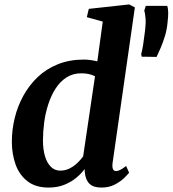

<svg xmlns="http://www.w3.org/2000/svg" viewBox="-20 -837 780 867"><path d="M488.5 -102Q486 -84 489.8 -74.2Q493.5 -64.5 504 -64.5Q512 -64.5 522.2 -69.5Q532.5 -74.5 549.5 -87.5L563 -57Q557.5 -50 541.5 -34Q525.5 -18 499.2 -4Q473 10 437.5 10Q401.5 10 383.8 -7.5Q366 -25 363 -59L362 -73.5Q348 -54 325 -34.8Q302 -15.5 270.8 -2.8Q239.5 10 199.5 10Q140.5 10 103.8 -18.8Q67 -47.5 50.2 -94.8Q33.5 -142 33.5 -197.5Q33.5 -251 46.5 -304.2Q59.5 -357.5 85.5 -404.8Q111.5 -452 150.2 -489Q189 -526 241.5 -547Q294 -568 359.5 -568Q373 -568 389 -565.8Q405 -563.5 419.5 -560L444 -739.5L372 -759.5L381 -797L563.5 -817L589 -803.5ZM409 -492.5Q396 -499.5 380 -502.8Q364 -506 347.5 -506Q309 -506 280 -487.2Q251 -468.5 230.8 -436.8Q210.5 -405 197.8 -365.5Q185 -326 179.5 -284Q174 -242 174 -203.5Q174 -162.5 183.2 -131.5Q192.5 -100.5 210 -83.5Q227.5 -66.5 252 -66.5Q274.5 -66.5 294 -76.2Q313.5 -86 329.2 -101Q345 -116 355.5 -131ZM687 -580 620 -581 617.5 -592Q622.5 -610.5 626.5 -635.8Q630.5 -661 635 -699Q639 -731.5 637.2 -753.8Q635.5 -776 631.5 -789.5L638.5 -810.5H735.5Q739 -798.5 739.5 -781Q740 -763.5 736.5 -734.5Q733.5 -703 724.8 -674.2Q716 -645.5 705.8 -621.5Q695.5 -597.5 687 -580Z"/></svg>

Font: Merriweather
Style: Bold Italic
Weight: 700
Italic angle: -7.8°
Version: Version 2.101